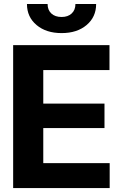

<svg xmlns="http://www.w3.org/2000/svg" viewBox="-20 -957 620 977"><path d="M538.1 0H46.9V-727.5H537.1V-600.6H200.2V-429.7H511.7V-305.2H200.2V-127H538.1ZM117.2 -936.5H222.2Q222.2 -906.2 241.2 -888.4Q260.3 -870.6 293.5 -870.6Q325.7 -870.6 344.7 -888.4Q363.8 -906.2 363.8 -936.5H469.2Q469.2 -870.6 420.7 -829.6Q372.1 -788.6 293.5 -788.6Q214.8 -788.6 166 -829.6Q117.2 -870.6 117.2 -936.5Z"/></svg>

Font: Inter Tight Stencil
Style: Bold
Weight: 700
Designer: Rasmus Andersson
Foundry: rsms
Version: Version 3.004;Glyphs 3.1.2 (3151)